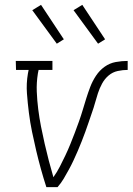

<svg xmlns="http://www.w3.org/2000/svg" viewBox="-20 -771 546 791"><path d="M171 0Q159 -37 148.5 -75Q138 -113 129 -151Q120 -189 112 -228Q104 -267 99 -306.5Q94 -346 91 -386.5Q88 -427 95 -468L98 -483H46L45 -520H196V-483H139L136 -468Q130 -430 131.5 -393.5Q133 -357 137.5 -321Q142 -285 149 -249.5Q156 -214 164 -179Q172 -144 181 -109.5Q190 -75 200 -41Q215 -62 226.5 -84.5Q238 -107 249 -130Q260 -153 269.5 -176.5Q279 -200 288 -223.5Q297 -247 305.5 -271Q314 -295 321 -318.5Q328 -342 335.5 -366Q343 -390 352 -413.5Q361 -437 375.5 -459Q390 -481 411 -496Q432 -511 457 -515.5Q482 -520 506 -520V-483Q486 -483 465 -478.5Q444 -474 427.5 -460Q411 -446 400.5 -426.5Q390 -407 383.5 -387Q377 -367 371.5 -347Q366 -327 359 -307.5Q352 -288 345.5 -268Q339 -248 331.5 -228Q324 -208 316.5 -188.5Q309 -169 300.5 -149.5Q292 -130 283 -110.5Q274 -91 263.5 -72Q253 -53 242.5 -35Q232 -17 217 0ZM384 -591 283 -729 319 -751 413 -609ZM214 -591 113 -729 149 -751 243 -609Z"/></svg>

Font: Iosevka Curly Slab Extralight
Style: Italic
Weight: 200
Italic angle: -9°
Monospace: yes
Designer: Belleve Invis
Foundry: Belleve Invis
Version: Version 22.1.2; ttfautohint (v1.8.4)